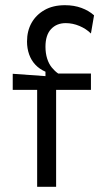

<svg xmlns="http://www.w3.org/2000/svg" viewBox="-20 -719 397 739"><path d="M123 0V-373H29V-435L155 -426V-443Q132 -453 116 -470Q100 -487 92 -510Q84 -533 84 -559Q84 -600 101.5 -631Q119 -662 151.5 -680.5Q184 -699 230 -699Q265 -699 293.5 -688.5Q322 -678 342 -660L330 -590Q312 -608 286 -619Q260 -630 233 -630Q198 -630 176.5 -607Q155 -584 155 -539Q155 -514 161.5 -493.5Q168 -473 179.5 -459Q191 -445 204 -436H330V-373H196V0Z"/></svg>

Font: Bricolage Grotesque Light
Style: Regular
Weight: 300
Designer: Mathieu Triay
Foundry: Atelier Triay
Version: Version 1.000;gftools[0.9.30]